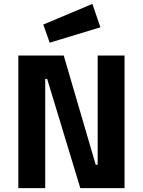

<svg xmlns="http://www.w3.org/2000/svg" viewBox="-20 -965 733 985"><path d="M74 0V-680H307L471 -120H481V-680H619V0H392L222 -560H212V0ZM235 -746 202 -839 454 -945 495 -825Z"/></svg>

Font: Titillium Web SemiBold
Style: Regular
Weight: 600
Designer: Mohamed Gaber, Accademia di Belle Arti di Urbino
Foundry: Kief Type Foundry, Accademia di Belle Arti di Urbino
Version: Version 3.000; ttfautohint (v1.8.4)